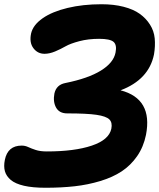

<svg xmlns="http://www.w3.org/2000/svg" viewBox="-28 -822 758 914"><path d="M188 71.8Q127.4 71.8 86.2 62.3Q44.9 52.7 23.4 34.7Q2 16.6 -4.6 -6.8Q-11.2 -30.3 -4.9 -61Q8.8 -128.9 75.2 -128.9Q91.3 -128.9 106 -122.1Q120.6 -115.2 141.8 -108.2Q163.1 -101.1 194.8 -101.1Q326.7 -101.1 408.7 -128.7Q490.7 -156.2 502 -209Q507.8 -238.3 492.7 -253.4Q477.5 -268.6 431.4 -275.4Q385.3 -282.2 292 -282.2Q254.4 -282.2 239 -309.8Q223.6 -337.4 231 -377Q240.2 -418.5 283.2 -426.8Q392.1 -448.7 452.4 -486.1Q512.7 -523.4 522 -571.8Q529.3 -607.9 512.7 -622.6Q496.1 -637.2 443.8 -637.2Q392.6 -637.2 349.9 -626Q307.1 -614.7 284.2 -601.6Q261.2 -588.4 234.4 -577.1Q207.5 -565.9 184.1 -565.9Q150.9 -565.9 130.9 -592.8Q110.8 -619.6 120.1 -663.1Q129.4 -703.1 174.8 -734.9Q220.2 -766.6 293.5 -784.2Q366.7 -801.8 455.1 -801.8Q513.7 -801.8 560.3 -789.8Q606.9 -777.8 637 -756.3Q667 -734.9 686 -704.8Q705.1 -674.8 708.5 -639.2Q711.9 -603.5 705.1 -563Q680.7 -442.9 545.9 -392.1Q700.2 -352.1 667 -180.2Q655.3 -122.6 624.8 -78.6Q594.2 -34.7 551.3 -6.3Q508.3 22 449.5 39.8Q390.6 57.6 327.4 64.7Q264.2 71.8 188 71.8Z"/></svg>

Font: Shantell Sans Irregular
Style: Italic
Weight: 800
Italic angle: -11.31°
Designer: Stephen Nixon, Anya Danilova, Shantell Martin
Foundry: Arrow Type
Version: Version 1.006;[9816181b4]